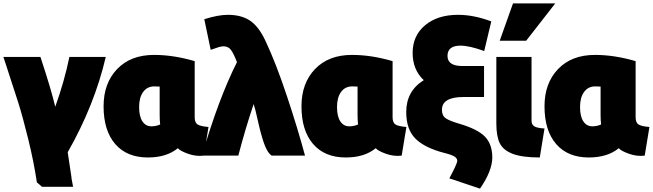

<svg xmlns="http://www.w3.org/2000/svg" viewBox="-53 -894 3876 1140"><path d="M275 -260Q329 -410 359 -556H575Q508 -269 349 10Q350 15 372 163L371 162Q372 171 376 188.5Q380 206 381 215H196Q191 210 181 201.5Q171 193 166 189Q148 68 115.5 -64.5Q83 -197 56 -283Q29 -369 -19 -514Q-28 -542 -33 -556H187Q251 -363 275 -260Z M1003 -14Q936 41 825 41Q700 41 631 -39Q562 -119 562 -263Q562 -400 642.5 -484Q723 -568 862 -568Q977 -568 1103 -531V-198Q1103 -166 1120 -155Q1137 -144 1185 -140L1157 30Q1111 36 1063.5 19Q1016 2 1003 -14ZM895 -213V-380Q888 -381 863 -381Q821 -381 797 -348Q773 -315 773 -259Q773 -203 792.5 -173.5Q812 -144 846 -144Q874 -144 898 -155Q895 -180 895 -213Z M1453 -276Q1404 -131 1362 30H1146Q1245 -309 1354 -525Q1334 -577 1318 -598Q1302 -619 1275 -619Q1264 -619 1248 -615Q1238 -612 1198 -598L1160 -780Q1242 -806 1300 -806Q1380 -806 1431.5 -771.5Q1483 -737 1523 -652Q1586 -518 1651 -322.5Q1716 -127 1758 30H1560Q1533 11 1514 -44.5Q1495 -100 1478.5 -175.5Q1462 -251 1453 -276Z M2178 -14Q2111 41 2000 41Q1875 41 1806 -39Q1737 -119 1737 -263Q1737 -400 1817.5 -484Q1898 -568 2037 -568Q2152 -568 2278 -531V-198Q2278 -166 2295 -155Q2312 -144 2360 -140L2332 30Q2286 36 2238.5 19Q2191 2 2178 -14ZM2070 -213V-380Q2063 -381 2038 -381Q1996 -381 1972 -348Q1948 -315 1948 -259Q1948 -203 1967.5 -173.5Q1987 -144 2021 -144Q2049 -144 2073 -155Q2070 -180 2070 -213Z M2672 -160Q2782 -128 2826 -83Q2870 -38 2870 41Q2870 120 2797 226L2615 165Q2662 77 2662 61Q2662 46 2645.5 35.5Q2629 25 2585 14Q2469 -16 2414 -70.5Q2359 -125 2359 -229Q2359 -353 2463 -418Q2397 -480 2397 -580Q2397 -682 2471 -744Q2545 -806 2667 -806Q2760 -806 2864 -767L2822 -591Q2734 -623 2681 -623Q2604 -623 2604 -562Q2604 -502 2693 -502H2821V-318H2699Q2571 -318 2571 -242Q2571 -207 2594 -191.5Q2617 -176 2672 -160Z M3180 -131 3152 41Q3048 41 2991.5 19.5Q2935 -2 2914.5 -43.5Q2894 -85 2894 -161V-556H3103V-177Q3103 -155 3118.5 -144.5Q3134 -134 3180 -131ZM3071 -652H2914L2993 -874H3244Z M3621 -14Q3554 41 3443 41Q3318 41 3249 -39Q3180 -119 3180 -263Q3180 -400 3260.5 -484Q3341 -568 3480 -568Q3595 -568 3721 -531V-198Q3721 -166 3738 -155Q3755 -144 3803 -140L3775 30Q3729 36 3681.5 19Q3634 2 3621 -14ZM3513 -213V-380Q3506 -381 3481 -381Q3439 -381 3415 -348Q3391 -315 3391 -259Q3391 -203 3410.5 -173.5Q3430 -144 3464 -144Q3492 -144 3516 -155Q3513 -180 3513 -213Z"/></svg>

Font: Repo
Style: ExtraBlack
Weight: 1000
Designer: Stefan Peev
Foundry: Context Ltd
Version: Version 001.000